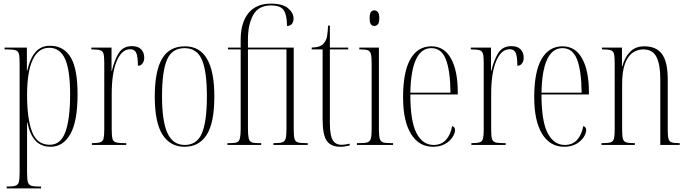

<svg xmlns="http://www.w3.org/2000/svg" viewBox="-20 -798 3786 1057"><path d="M17 239V229H22Q52 229 66 224Q80 219 84 203Q88 187 88 152V-452Q88 -486 84 -501.5Q80 -517 65.5 -521.5Q51 -526 19 -526H5V-536H128V-409H130Q145 -476 175 -511Q205 -546 256 -546Q330 -546 368.5 -483.5Q407 -421 407 -279Q407 -129 367 -59.5Q327 10 259 10Q206 10 175 -24Q144 -58 131 -123H129Q129 -87 129 -53Q129 -19 129 17V152Q129 187 133 203Q137 219 151 224Q165 229 194 229H206V239ZM254 -1Q315 -1 340.5 -73Q366 -145 366 -277Q366 -413 338 -474Q310 -535 251 -535Q191 -535 160 -469Q129 -403 129 -274Q129 -147 156 -74Q183 -1 254 -1Z M486 0V-10H487Q517 -10 531.5 -14.5Q546 -19 550 -35Q554 -51 554 -85V-451Q554 -486 550 -501.5Q546 -517 531 -521.5Q516 -526 486 -526H483V-536H594V-408H596Q609 -465 633 -504.5Q657 -544 706 -544Q741 -544 757.5 -526Q774 -508 774 -481Q774 -461 764.5 -448.5Q755 -436 739 -436Q739 -487 730 -507Q721 -527 697 -527Q650 -527 622.5 -461.5Q595 -396 595 -280V-85Q595 -51 599 -35Q603 -19 617.5 -14.5Q632 -10 664 -10H675V0Z M996 10Q917 10 874.5 -57Q832 -124 832 -267Q832 -406 872 -474.5Q912 -543 998 -543Q1080 -543 1120 -473.5Q1160 -404 1160 -267Q1160 -122 1118 -56Q1076 10 996 10ZM997 0Q1065 0 1092 -65.5Q1119 -131 1119 -267Q1119 -406 1091.5 -469.5Q1064 -533 996 -533Q927 -533 899.5 -469.5Q872 -406 872 -267Q872 -130 902 -65Q932 0 997 0Z M1232 0V-10H1249Q1273 -10 1285 -15Q1297 -20 1301 -37.5Q1305 -55 1305 -91V-526H1235V-536H1305V-580Q1305 -673 1347.5 -725.5Q1390 -778 1472 -778Q1536 -778 1566 -752.5Q1596 -727 1596 -696Q1596 -678 1587 -666.5Q1578 -655 1560 -655Q1560 -713 1543 -740.5Q1526 -768 1471 -768Q1403 -768 1374 -715.5Q1345 -663 1345 -582V-536H1597V-86Q1597 -51 1601 -35Q1605 -19 1619 -14.5Q1633 -10 1662 -10H1674V0H1485V-10H1491Q1520 -10 1534 -14.5Q1548 -19 1552.5 -35Q1557 -51 1557 -86V-526H1345V-91Q1345 -55 1349 -37.5Q1353 -20 1365 -15Q1377 -10 1401 -10H1418V0Z M1854 10Q1802 10 1779 -22.5Q1756 -55 1756 -142V-526H1696V-536Q1723 -537 1738.5 -543Q1754 -549 1762 -559Q1777 -576 1781 -601Q1785 -626 1786 -657H1796V-536H1897V-526H1796V-123Q1796 -51 1812 -26Q1828 -1 1859 -1Q1871 -1 1880.5 -2.5Q1890 -4 1905 -7V3Q1893 6 1879.5 8Q1866 10 1854 10Z M2041 -655Q2029 -655 2022 -664Q2015 -673 2015 -698Q2015 -723 2022 -732Q2029 -741 2041 -741Q2052 -741 2060 -732Q2068 -723 2068 -698Q2068 -673 2060 -664Q2052 -655 2041 -655ZM1945 0V-10H1960Q1989 -10 2003 -14.5Q2017 -19 2021.5 -35Q2026 -51 2026 -86V-448Q2026 -483 2022 -499.5Q2018 -516 2005.5 -521Q1993 -526 1965 -526H1958V-536H2066V-86Q2066 -51 2070.5 -35Q2075 -19 2088.5 -14.5Q2102 -10 2131 -10H2144V0Z M2364 10Q2286 10 2242.5 -61Q2199 -132 2199 -262Q2199 -403 2239.5 -473Q2280 -543 2355 -543Q2426 -543 2463 -475.5Q2500 -408 2500 -292V-278H2239Q2239 -130 2273 -65Q2307 0 2367 0Q2410 0 2435.5 -28.5Q2461 -57 2469 -104Q2485 -99 2485 -82Q2485 -64 2471 -42.5Q2457 -21 2430 -5.5Q2403 10 2364 10ZM2460 -288Q2459 -407 2435 -470Q2411 -533 2355 -533Q2244 -533 2239 -288Z M2575 0V-10H2576Q2606 -10 2620.5 -14.5Q2635 -19 2639 -35Q2643 -51 2643 -85V-451Q2643 -486 2639 -501.5Q2635 -517 2620 -521.5Q2605 -526 2575 -526H2572V-536H2683V-408H2685Q2698 -465 2722 -504.5Q2746 -544 2795 -544Q2830 -544 2846.5 -526Q2863 -508 2863 -481Q2863 -461 2853.5 -448.5Q2844 -436 2828 -436Q2828 -487 2819 -507Q2810 -527 2786 -527Q2739 -527 2711.5 -461.5Q2684 -396 2684 -280V-85Q2684 -51 2688 -35Q2692 -19 2706.5 -14.5Q2721 -10 2753 -10H2764V0Z M3086 10Q3008 10 2964.5 -61Q2921 -132 2921 -262Q2921 -403 2961.5 -473Q3002 -543 3077 -543Q3148 -543 3185 -475.5Q3222 -408 3222 -292V-278H2961Q2961 -130 2995 -65Q3029 0 3089 0Q3132 0 3157.5 -28.5Q3183 -57 3191 -104Q3207 -99 3207 -82Q3207 -64 3193 -42.5Q3179 -21 3152 -5.5Q3125 10 3086 10ZM3182 -288Q3181 -407 3157 -470Q3133 -533 3077 -533Q2966 -533 2961 -288Z M3291 0V-10H3298Q3328 -10 3342 -14.5Q3356 -19 3360 -35Q3364 -51 3364 -85V-452Q3364 -486 3360 -501.5Q3356 -517 3342 -521.5Q3328 -526 3299 -526H3294V-536H3404V-433H3406Q3419 -482 3448.5 -512.5Q3478 -543 3527 -543Q3594 -543 3625 -499.5Q3656 -456 3656 -362V-85Q3656 -51 3660 -35Q3664 -19 3677 -14.5Q3690 -10 3718 -10H3722V0H3615V-365Q3615 -443 3594 -484.5Q3573 -526 3521 -526Q3489 -526 3462.5 -507.5Q3436 -489 3420.5 -447Q3405 -405 3405 -335V-85Q3405 -51 3409 -35Q3413 -19 3426.5 -14.5Q3440 -10 3469 -10H3475V0Z"/></svg>

Font: Noto Serif Display ExtraCondensed ExtraLight
Style: Regular
Weight: 200
Width: 2
Designer: Monotype Design Team
Foundry: Monotype Imaging Inc.
Version: Version 2.009